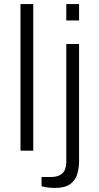

<svg xmlns="http://www.w3.org/2000/svg" viewBox="-20 -743 489 947"><path d="M81 0V-723H144V0ZM307 -642V-723H370V-642ZM250 184Q238 184 226.5 183Q215 182 204.5 180Q194 178 185 176V130H233Q268 130 287.5 112Q307 94 307 56V-526H370V52Q370 85 361 115.5Q352 146 326.5 165Q301 184 250 184Z"/></svg>

Font: Archivo Expanded ExtraLight
Style: Regular
Weight: 250
Width: 7
Designer: Hector Gatti
Foundry: Omnibus-Type
Version: Version 2.001